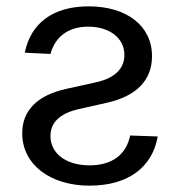

<svg xmlns="http://www.w3.org/2000/svg" viewBox="-20 -574 568 605"><path d="M58 -408 139 -404C154 -459 196 -490 258 -490C325 -490 372 -454 372 -401C372 -360 345 -329 284 -315L189 -294C98 -274 50 -226 50 -154C50 -55 139 11 262 11C384 11 460 -47 477 -144L390 -147C378 -86 332 -53 262 -53C189 -53 139 -90 139 -145C139 -188 168 -216 227 -230L316 -250C411 -271 459 -322 459 -397C459 -493 379 -554 259 -554C147 -554 77 -501 58 -408Z"/></svg>

Font: Wafeq
Style: Regular
Weight: 400
Designer: Rasmus Andersson & Azza Alameddine
Foundry: Google & TypeTogether
Version: Version 3.000;FEAKit 1.0